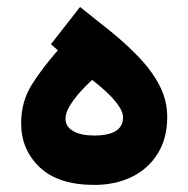

<svg xmlns="http://www.w3.org/2000/svg" viewBox="-20 -523 531 541"><path d="M143.1 -381.3 123.5 -398.4 205.6 -503.4Q249.5 -468.8 293 -433.6Q336.4 -398.4 372.3 -360.8Q408.2 -323.2 429.7 -281.7Q451.2 -240.2 451.2 -193.4Q451.2 -133.8 424.8 -90.8Q398.4 -47.9 352.1 -24.9Q305.7 -2 245.6 -2Q144.5 -2 92 -51.5Q39.6 -101.1 39.6 -175.8Q39.6 -236.8 69.6 -284.4Q99.6 -332 143.1 -381.3ZM326.7 -192.4Q326.7 -208 312.7 -227.3Q298.8 -246.6 278.6 -265.1Q258.3 -283.7 239.7 -297.9Q222.7 -282.7 205.3 -263.2Q188 -243.7 176.3 -224.1Q164.6 -204.6 164.6 -188.5Q164.6 -166 186.3 -153.6Q208 -141.1 245.1 -141.1Q326.7 -141.1 326.7 -192.4Z"/></svg>

Font: Vazirmatn RD ExtraBold
Style: Regular
Weight: 800
Designer: Saber Rastikerdar
Foundry: Saber Rastikerdar
Version: Version 32.102